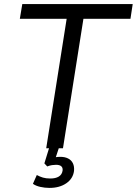

<svg xmlns="http://www.w3.org/2000/svg" viewBox="-20 -725 669 939"><path d="M206 0 306 -633H77L89 -705H629L618 -633H388L288 0ZM222 194Q199 194 177 189Q155 184 141 174L160 131Q175 139 190 143.5Q205 148 226 148Q252 148 267.5 138.5Q283 129 286 110Q288 96 280 88.5Q272 81 254 81Q245 81 234.5 82.5Q224 84 211 89L197 74L226 -20H274L249 56L228 50Q238 46 250.5 44Q263 42 275 42Q297 42 313 50Q329 58 336.5 73.5Q344 89 342 111Q337 149 304 171.5Q271 194 222 194Z"/></svg>

Font: Nunito Sans 10pt SemiCondensed
Style: Italic
Weight: 400
Width: 4
Italic angle: -9°
Designer: Vernon Adams
Foundry: Vernon Adams
Version: Version 3.101;gftools[0.9.27]